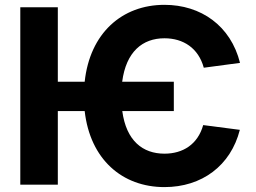

<svg xmlns="http://www.w3.org/2000/svg" viewBox="-20 -757 1049 787"><path d="M692.5 -421.9H480.8C496.8 -545.1 564.3 -600.1 654.1 -600.1C731.2 -600.1 793.3 -560 815.3 -479.4L963.8 -499.3C925.8 -651.6 803.3 -737.2 654.1 -737.2C480.1 -737.2 348.4 -621.1 327.1 -421.9H217V-727.3H63.2V0H217V-301.8H327.1C349.4 -104 480.8 9.9 654.1 9.9C807.5 9.9 925.8 -78.1 963.1 -224.8L812.9 -244.3C790.5 -164.8 729.4 -127.1 654.1 -127.1C565 -127.1 497.5 -180 481.2 -301.8H692.5Z"/></svg>

Font: Magic Ui Pro
Style: Bold
Weight: 700
Designer: Stefan Endress, Andreas Faust
Version: Version 1.000;FEAKit 1.0